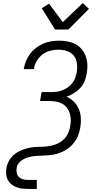

<svg xmlns="http://www.w3.org/2000/svg" viewBox="-20 -1006 640 1241"><path d="M159 215Q139 215 120 212.5Q101 210 83 202.5Q65 195 51 183Q37 171 29 154.5Q21 138 19.5 118Q18 98 22 79Q26 53 41 28.5Q56 4 78.5 -12.5Q101 -29 127 -38.5Q153 -48 179 -52.5Q205 -57 231 -57Q257 -57 283 -59.5Q309 -62 335.5 -71Q362 -80 384 -98Q406 -116 418 -141Q430 -166 434 -192Q438 -213 437.5 -234.5Q437 -256 430.5 -275Q424 -294 412 -310Q400 -326 382.5 -335.5Q365 -345 344 -349Q323 -353 302 -353H239L249 -411H312Q330 -411 349 -413.5Q368 -416 386 -423.5Q404 -431 420 -442.5Q436 -454 448 -470Q460 -486 466.5 -504Q473 -522 476 -540Q481 -569 477 -597.5Q473 -626 456.5 -646.5Q440 -667 413 -676Q386 -685 357 -685Q331 -685 304 -678Q277 -671 254.5 -654Q232 -637 217.5 -612Q203 -587 199 -561L198 -559H133L134 -562Q138 -587 148.5 -612Q159 -637 175 -658.5Q191 -680 213.5 -697Q236 -714 260.5 -724.5Q285 -735 311 -739Q337 -743 362 -743Q399 -743 433.5 -734Q468 -725 493.5 -703Q519 -681 532 -648Q545 -615 545 -579Q545 -568 544 -556.5Q543 -545 541 -533Q537 -508 527.5 -483Q518 -458 499.5 -438Q481 -418 457.5 -403.5Q434 -389 410 -381Q437 -369 457.5 -348.5Q478 -328 489.5 -301Q501 -274 502.5 -243.5Q504 -213 499 -181Q496 -165 491.5 -149.5Q487 -134 480 -118.5Q473 -103 462.5 -89Q452 -75 439.5 -63Q427 -51 412.5 -41.5Q398 -32 383 -25Q368 -18 351.5 -13Q335 -8 319 -5.5Q303 -3 287 -2Q271 -1 255 0Q239 1 222.5 1.5Q206 2 190 4.5Q174 7 158 12Q142 17 127 26Q112 35 101 49Q90 63 88 78Q85 95 88 111Q91 127 101.5 137.5Q112 148 127.5 152.5Q143 157 159 157H218V215ZM336 -815 250 -953 297 -982 386 -863 515 -986 555 -949 422 -815Z"/></svg>

Font: Iosevka Aile Light Oblique
Style: Regular
Weight: 300
Italic angle: -9°
Designer: Belleve Invis
Foundry: Belleve Invis
Version: Version 31.1.0; ttfautohint (v1.8.4)